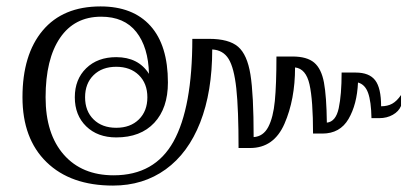

<svg xmlns="http://www.w3.org/2000/svg" viewBox="-20 -591 1284 598"><path d="M50 -288Q50 -421 113 -496Q176 -571 293 -571Q394 -571 448.5 -510.5Q503 -450 503 -334Q503 -254 460.5 -208.5Q418 -163 342 -163Q284 -163 248.5 -197.5Q213 -232 213 -288Q213 -344 248.5 -378.5Q284 -413 342 -413Q411 -413 444 -361Q442 -444 404.5 -491.5Q367 -539 295 -539Q212 -539 167 -473Q122 -407 122 -288Q122 -174 178.5 -109.5Q235 -45 334 -45Q462 -45 520.5 -150.5Q579 -256 579 -470H631Q693 -470 721.5 -445.5Q750 -421 760 -359Q770 -297 770 -164Q800 -166 815.5 -195.5Q831 -225 836 -276.5Q841 -328 841 -415H891Q936 -415 958.5 -396Q981 -377 989 -334Q997 -291 998 -209Q1026 -212 1035 -254Q1044 -296 1044 -365H1088Q1130 -365 1148.5 -341Q1167 -317 1167 -260Q1187 -260 1201.5 -268Q1216 -276 1229 -295V-261Q1222 -244 1203.5 -233.5Q1185 -223 1161 -223H1137Q1136 -275 1126.5 -301.5Q1117 -328 1095 -334Q1092 -266 1065.5 -220.5Q1039 -175 984 -175H955Q955 -279 944 -328Q933 -377 899 -381Q899 -281 866 -205.5Q833 -130 759 -130H723Q723 -251 716 -315.5Q709 -380 692 -407.5Q675 -435 641 -437Q641 -305 603.5 -209.5Q566 -114 496 -63.5Q426 -13 332 -13Q200 -13 125 -86Q50 -159 50 -288ZM439 -288Q439 -331 412.5 -357Q386 -383 342 -383Q298 -383 271.5 -357Q245 -331 245 -288Q245 -245 271.5 -219Q298 -193 342 -193Q386 -193 412.5 -219Q439 -245 439 -288Z"/></svg>

Font: Fahkwang Light
Style: Regular
Weight: 300
Version: Version 1.000; ttfautohint (v1.6)